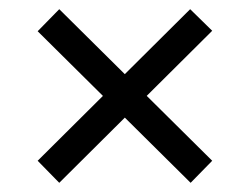

<svg xmlns="http://www.w3.org/2000/svg" viewBox="-20 -506 544 418"><path d="M109 -108 62 -156 394 -486 442 -439ZM395 -108 62 -438 109 -486 442 -156Z"/></svg>

Font: Bricolage Grotesque 96pt ExtraBold Light
Style: Regular
Weight: 300
Version: Version 1.001;gftools[0.9.33.dev8+g029e19f]